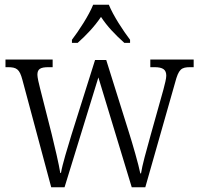

<svg xmlns="http://www.w3.org/2000/svg" viewBox="-20 -786 834 806"><path d="M282 -619V-606H306C345 -641 376 -674 404 -715C431 -674 463 -641 502 -606H526V-619C497 -657 455 -721 437 -766H371C353 -721 311 -657 282 -619ZM74 -451 195 0H251L393 -461L533 0H590L715 -439C730 -496 741 -504 779 -504H793V-536H611V-504H628C665 -504 678 -493 678 -468C678 -456 672 -433 666 -410L613 -221C593 -149 577 -92 572 -58H569C562 -94 536 -184 521 -231L426 -534H379L280 -220C265 -171 241 -93 236 -60H233C228 -93 209 -175 197 -223L148 -416C143 -434 137 -462 137 -472C137 -496 149 -504 184 -504H201V-536H3V-504H12C50 -504 62 -496 74 -451Z"/></svg>

Font: Noto Serif Georgian SemiCondensed Light
Style: Regular
Weight: 300
Width: 4
Designer: Monotype Design Team, Akaki Razmadze
Foundry: Google LLC
Version: Version 2.003